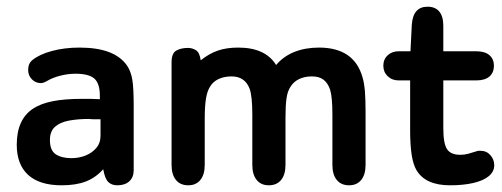

<svg xmlns="http://www.w3.org/2000/svg" viewBox="-20 -543 1499 573"><path d="M278 -247Q259 -248 250 -248Q241 -248 236 -248Q231 -248 225 -248Q173 -248 137.5 -241Q102 -234 79 -219Q30 -187 30 -111Q30 -52 64 -21Q98 10 164 10Q207 10 236.5 -1.5Q266 -13 288 -38Q293 -10 303 0Q313 10 330 10Q353 10 366 -2Q379 -14 379 -35V-226Q379 -280 375 -304.5Q371 -329 360 -346Q341 -374 305.5 -387.5Q270 -401 217 -401Q173 -401 135.5 -391Q98 -381 77 -364Q64 -354 64 -334Q64 -318 75 -306.5Q86 -295 102 -295Q109 -295 118 -300Q136 -311 159.5 -317Q183 -323 205 -323Q245 -323 261.5 -308.5Q278 -294 278 -257ZM280 -187V-138Q280 -116 267 -101Q254 -86 234.5 -78.5Q215 -71 193 -71Q164 -71 146.5 -82.5Q129 -94 129 -125Q129 -151 144 -164.5Q159 -178 185.5 -183Q212 -188 245 -188Q253 -187 262 -187Q271 -187 280 -187Z M579 -363Q576 -386 565 -393Q554 -400 541 -400Q520 -400 506 -392Q492 -384 492 -357V-51Q492 -22 505 -6Q518 10 542 10Q565 10 578 -6Q591 -22 591 -51V-189Q591 -225 594.5 -247.5Q598 -270 606 -283Q615 -299 632 -307Q649 -315 671 -315Q711 -315 725 -278Q729 -267 731 -247.5Q733 -228 733 -201V-51Q733 -22 746 -6Q759 10 782 10Q806 10 819 -6Q832 -22 832 -51V-192Q832 -227 835 -249Q838 -271 847 -284Q856 -299 872.5 -307Q889 -315 911 -315Q932 -315 945 -305.5Q958 -296 965 -276Q972 -254 972 -201V-51Q972 -22 985 -6Q998 10 1022 10Q1045 10 1058 -6Q1071 -22 1071 -51V-209Q1071 -247 1069 -271Q1067 -295 1062 -312Q1037 -401 932 -401Q891 -401 858.5 -388Q826 -375 804 -349Q772 -401 691 -401Q656 -401 630 -392Q604 -383 579 -363Z M1204 -303V-153Q1204 -111 1208.5 -81.5Q1213 -52 1223 -35Q1250 10 1323 10Q1363 10 1393 3Q1423 -4 1439 -17.5Q1455 -31 1455 -50Q1455 -67 1443.5 -80Q1432 -93 1414 -93Q1412 -93 1410 -93Q1408 -93 1407 -93Q1388 -87 1377 -84Q1366 -81 1354 -81Q1325 -81 1314 -98Q1303 -115 1303 -161V-303H1401Q1427 -303 1440.5 -314.5Q1454 -326 1454 -347Q1454 -367 1440.5 -378.5Q1427 -390 1401 -390H1303V-466Q1303 -494 1291 -508.5Q1279 -523 1256 -523Q1213 -523 1209 -470L1205 -390H1170Q1150 -390 1137 -378Q1124 -366 1124 -347Q1124 -328 1137 -315.5Q1150 -303 1170 -303Z"/></svg>

Font: Beiruti SemiBold
Style: Regular
Weight: 600
Designer: Arlette Boutros
Foundry: Boutros
Version: Version 1.41